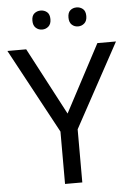

<svg xmlns="http://www.w3.org/2000/svg" viewBox="-60 -953 686 997"><g transform="rotate(-5 283.0 -454.0)"><path d="M283 -363 469 -714H566L328 -277V0H238V-273L0 -714H98ZM143 -859Q143 -885 157 -896.5Q171 -908 190 -908Q209 -908 223 -896.5Q237 -885 237 -859Q237 -834 223 -821.5Q209 -809 190 -809Q171 -809 157 -821.5Q143 -834 143 -859ZM331 -859Q331 -885 344.5 -896.5Q358 -908 377 -908Q396 -908 410 -896.5Q424 -885 424 -859Q424 -834 410 -821.5Q396 -809 377 -809Q358 -809 344.5 -821.5Q331 -834 331 -859Z"/></g></svg>

Font: Noto Sans Myanmar UI
Style: Regular
Weight: 400
Designer: Monotype Design Team
Foundry: Monotype Imaging Inc.
Version: Version 2.103; ttfautohint (v1.8.4.7-5d5b)